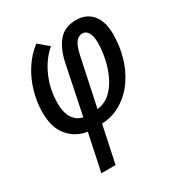

<svg xmlns="http://www.w3.org/2000/svg" viewBox="-184 -675 976 1042"><g transform="rotate(-30 304.0 -154.5)"><path d="M148 240 197 8Q128 -2 82 -54.5Q36 -107 36 -204Q36 -268 54 -331.5Q72 -395 107 -450.5Q142 -506 194 -546L256 -494Q199 -446 165.5 -369.5Q132 -293 132 -207Q132 -146 155 -112.5Q178 -79 215 -72L278 -378Q295 -457 333.5 -503Q372 -549 444 -549Q508 -549 544.5 -505.5Q581 -462 581 -380Q581 -312 562.5 -244.5Q544 -177 506.5 -121.5Q469 -66 413.5 -30.5Q358 5 286 9L237 240ZM304 -72Q354 -78 388.5 -111Q423 -144 444.5 -191.5Q466 -239 476 -289.5Q486 -340 486 -382Q486 -426 472.5 -447.5Q459 -469 438 -469Q413 -469 396 -447Q379 -425 367 -369Z"/></g></svg>

Font: Noto Sans Condensed Medium
Style: Italic
Weight: 500
Width: 3
Italic angle: -12°
Designer: Monotype Design Team
Foundry: Monotype Imaging Inc.
Version: Version 2.013; ttfautohint (v1.8.4.7-5d5b)